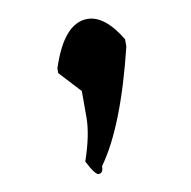

<svg xmlns="http://www.w3.org/2000/svg" viewBox="-67 -322 677 680"><g transform="rotate(-10 272.0 18.0)"><path d="M155.3 -101.6V-85L226.6 -7.8V86.9Q226.6 149.4 195.3 240.2Q221.7 292 234.4 292Q251 292 251 266.6Q341.8 140.6 409.2 -135.7V-162.1Q352.5 -255.9 290 -255.9Q205.1 -255.9 155.3 -101.6Z"/></g></svg>

Font: Elementary Gothic 
Style: Regular
Weight: 400
Designer: Bill Roach / W.K. Roach
Version: Version 1.00 April 18, 2012, initial release